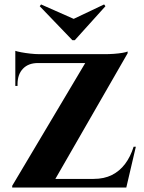

<svg xmlns="http://www.w3.org/2000/svg" viewBox="-20 -845 647 865"><path d="M555 -613Q555 -613 555 -609Q555 -605 555 -605L207 0H35V-8L364 -561H49V-601H453Q472 -601 493.5 -602.5Q515 -604 532 -607Q549 -610 555 -613ZM545 -39 538 0H101V-39ZM592 -184 549 0H368L402 -39Q449 -39 484 -56.5Q519 -74 543.5 -106.5Q568 -139 582 -184ZM49 -564H151V-561Q108 -561 83.5 -535.5Q59 -510 59 -466V-458H49ZM49 -616Q57 -613 75.5 -609.5Q94 -606 116.5 -603.5Q139 -601 158 -601L49 -591ZM455 -817 449 -825 312 -760 165 -825 159 -817 306 -664H317Z"/></svg>

Font: Cinzel
Style: Bold
Weight: 700
Designer: Natanael Gama
Version: Version 2.000